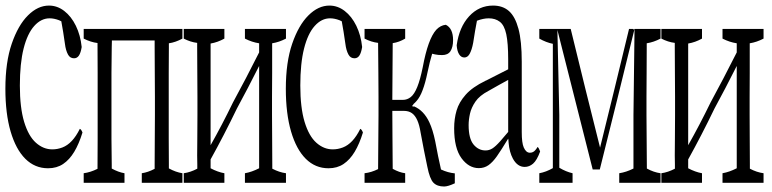

<svg xmlns="http://www.w3.org/2000/svg" viewBox="-23 -618 2811 699"><path d="M204.1 -81.1Q241.2 -95.2 267.6 -148.9Q272.5 -147.5 277.3 -135.7Q264.6 -94.2 247.3 -65.4Q230 -36.6 206.8 -21Q183.6 -5.4 151.9 -5.4Q104 -5.4 69.3 -39.8Q34.7 -74.2 15.6 -139.4Q-3.4 -204.6 -3.4 -294.9Q-3.4 -391.6 19.8 -459Q43 -526.4 78.9 -562Q114.7 -597.7 155.3 -597.7Q185.5 -597.7 210.9 -578.1Q236.3 -558.6 253.2 -524.2Q270 -489.7 274.4 -446.8Q271 -425.8 264.4 -415.8Q257.8 -405.8 246.6 -405.8Q231.9 -405.8 224.6 -419.4Q216.3 -434.6 213.4 -458.5Q207 -504.4 200.2 -540.5Q194.8 -543 191.9 -544.4Q173.8 -551.3 157.7 -551.3Q126.5 -551.3 101.6 -523.4Q76.7 -495.6 63 -441.4Q49.3 -387.2 49.3 -306.6Q49.3 -226.1 64.9 -174.3Q80.6 -122.6 107.7 -98.4Q134.8 -74.2 167.5 -74.2Q186 -74.2 204.1 -81.1Z M641.1 -512.7Q641.1 -490.2 641.1 -477.5Q616.2 -463.9 591.8 -460.4V-457Q591.8 -446.8 591.8 -445.8Q591.8 -394 591.3 -352.5Q591.3 -227.5 591.3 -112.3Q591.8 -61 591.8 -19.5Q591.8 -8.8 591.8 -8.3V-4.9Q616.7 8.8 641.1 12.7Q641.1 34.7 641.1 47.4H493.2Q493.2 35.2 493.2 12.7Q516.1 9.3 540 -3.4V-6.8Q540 -7.8 540 -19.5Q540 -64 540.5 -112.5Q541 -161.1 541 -199.2Q541 -227.5 541 -266.1Q541 -304.7 540.5 -352.8Q540 -400.9 540 -445.8Q540 -450.7 540 -465.8V-470.7H384.3V-465.8Q384.3 -450.7 383.8 -445.8Q382.8 -394 382.8 -352.5Q382.8 -304.2 382.8 -266.1Q382.8 -227.5 382.8 -199.2Q382.8 -150.9 382.8 -112.3Q383.3 -61 383.8 -19.5Q383.8 -8.8 383.8 -7.8V-4.4Q407.7 8.8 430.2 12.7Q430.2 34.7 430.2 47.4H281.7Q281.7 35.2 281.7 12.7Q306.6 9.3 332 -3.4Q332.5 -60.1 332.5 -112.8Q332.5 -227.5 332.5 -352.5Q332.5 -404.8 332 -458V-461.4Q307.1 -464.4 281.7 -477.5Q281.7 -490.2 281.7 -512.7Z M1018.1 -512.7Q1018.1 -490.2 1018.1 -477.5Q993.2 -464.4 967.8 -460.4V-457Q967.8 -446.3 967.8 -445.8Q967.8 -394.5 967.8 -352.5Q967.8 -304.2 967.3 -266.1Q967.3 -227.5 967.3 -199.2Q967.8 -150.9 967.8 -112.3Q968.3 -61 968.3 -19.5Q968.3 -8.3 968.3 -7.3V-3.9Q993.2 9.3 1018.1 12.7Q1018.1 34.7 1018.1 47.4H868.7Q868.7 35.2 868.7 12.7Q893.6 8.3 920.4 -5.4Q920.4 -186.5 920.4 -377.9Q878.9 -295.4 839.4 -222.7Q792.5 -125.5 743.7 -37.6Q743.7 -16.6 743.7 -5.4Q769.5 8.3 793.9 12.7Q793.9 34.7 793.9 47.4H646Q646 35.2 646 12.7Q670.4 9.3 695.3 -3.9V-7.3Q695.3 -8.3 695.3 -19.5Q694.8 -26.4 694.8 -51.8Q694.8 -80.6 695.3 -112.8Q695.8 -145 695.8 -199.2Q695.8 -227.5 695.8 -266.1Q695.8 -304.7 695.3 -352.8Q694.8 -400.9 694.8 -445.8Q694.8 -447.3 694.8 -458.5V-461.9Q670.4 -464.8 646 -477.5Q646 -490.2 646 -512.7H793.9Q793.9 -490.2 793.9 -477.5Q769.5 -463.9 743.7 -459.5Q743.7 -269.5 743.7 -89.4Q785.2 -162.6 825.2 -245.1Q872.1 -331.1 920.4 -427.2Q920.4 -439 920.4 -460.4Q894 -464.4 868.7 -477.5Q868.7 -490.2 868.7 -512.7Z M1225.1 -81.1Q1262.2 -95.2 1288.6 -148.9Q1293.5 -147.5 1298.3 -135.7Q1285.6 -94.2 1268.3 -65.4Q1251 -36.6 1227.8 -21Q1204.6 -5.4 1172.9 -5.4Q1125 -5.4 1090.3 -39.8Q1055.7 -74.2 1036.6 -139.4Q1017.6 -204.6 1017.6 -294.9Q1017.6 -391.6 1040.8 -459Q1064 -526.4 1099.9 -562Q1135.7 -597.7 1176.3 -597.7Q1206.5 -597.7 1231.9 -578.1Q1257.3 -558.6 1274.2 -524.2Q1291 -489.7 1295.4 -446.8Q1292 -425.8 1285.4 -415.8Q1278.8 -405.8 1267.6 -405.8Q1252.9 -405.8 1245.6 -419.4Q1237.3 -434.6 1234.4 -458.5Q1228 -504.4 1221.2 -540.5Q1215.8 -543 1212.9 -544.4Q1194.8 -551.3 1178.7 -551.3Q1147.5 -551.3 1122.6 -523.4Q1097.7 -495.6 1084 -441.4Q1070.3 -387.2 1070.3 -306.6Q1070.3 -226.1 1085.9 -174.3Q1101.6 -122.6 1128.7 -98.4Q1155.8 -74.2 1188.5 -74.2Q1207 -74.2 1225.1 -81.1Z M1532.7 -11.2Q1520.5 -68.4 1508.3 -135.3Q1503.9 -163.1 1496.1 -180.4Q1488.3 -197.8 1476.6 -206.1Q1464.8 -214.4 1446.8 -214.4H1405.3V-209.5Q1405.3 -166.5 1405.8 -120.4Q1406.2 -74.2 1406.7 -3.4Q1430.2 9.8 1452.1 12.7Q1452.1 34.7 1452.1 47.4H1304.2Q1304.2 35.2 1304.2 12.7Q1329.1 9.8 1353.5 -2.4Q1355 -193.4 1355 -199.2Q1355 -227.5 1355 -265.1Q1355 -303.7 1354.5 -350.6Q1354 -397.5 1353.5 -461.9Q1328.6 -464.8 1304.2 -477.5Q1304.2 -490.2 1304.2 -512.7H1452.1Q1452.1 -490.2 1452.1 -477.5Q1430.2 -464.4 1406.7 -460.9Q1405.3 -263.2 1405.3 -259.3V-254.4H1443.8Q1459.5 -254.4 1472.4 -264.6Q1485.4 -274.9 1496.1 -301.3Q1506.8 -327.6 1516.1 -373.5Q1535.2 -476.6 1565.4 -509.8Q1580.6 -525.9 1600.1 -527.8Q1626.5 -514.6 1626.5 -471.7Q1626.5 -446.3 1616.7 -431.2Q1607.4 -417.5 1586.4 -417.5Q1571.8 -417.5 1561 -419.9Q1558.1 -420.4 1550.3 -422.4Q1541.5 -393.6 1533.4 -354.5Q1525.4 -315.4 1515.6 -290Q1506.3 -264.6 1493.2 -250Q1488.3 -244.1 1482.4 -239.3Q1479.5 -231.9 1476.6 -233.9Q1480.5 -227.5 1483.9 -231Q1520 -215.8 1540 -172.9Q1552.7 -146 1561.5 -103.5Q1571.8 -47.4 1582.5 -1Q1607.4 10.7 1632.8 13.2Q1632.8 36.1 1632.8 49.3Q1607.9 61 1593.8 61Q1568.4 61 1554.9 47.1Q1541.5 33.2 1532.7 -11.2Z M1844.2 -40.5Q1831.5 -64 1828.6 -98.6Q1828.1 -110.8 1827.1 -113.3Q1801.3 -70.8 1786.1 -49.3Q1771 -27.8 1755.6 -16.8Q1740.2 -5.9 1720.2 -5.9Q1683.6 -5.9 1657 -42.2Q1630.4 -78.6 1630.4 -150.9Q1630.4 -185.5 1639.2 -215.6Q1647.9 -245.6 1672.4 -273.2Q1696.8 -300.8 1744.1 -323.7Q1744.1 -328.6 1744.6 -323.7Q1789.6 -347.2 1827.1 -365.7Q1827.1 -388.7 1827.1 -401.4Q1827.1 -460.9 1820.1 -493.7Q1813 -526.4 1796.6 -538.8Q1780.3 -551.3 1756.3 -551.3Q1736.8 -551.3 1713.4 -542.5Q1706.5 -507.3 1699.7 -462.4Q1694.8 -436 1686.5 -421.4Q1679.2 -408.7 1667.5 -408.7Q1655.8 -408.7 1648.4 -420.4Q1641.1 -432.1 1639.6 -453.1Q1648.9 -519.5 1684.8 -558.6Q1720.7 -597.7 1772 -597.7Q1807.6 -597.7 1830.1 -577.6Q1852.5 -557.6 1864.5 -513.2Q1876.5 -468.8 1876.5 -393.1Q1876.5 -270 1876.5 -137.2Q1876.5 -97.7 1883.8 -81.1Q1892.1 -62 1906.2 -62Q1918 -62 1925.8 -71.3Q1930.2 -76.2 1934.1 -83Q1939 -79.6 1943.4 -66.4Q1931.6 -34.2 1917.7 -22.2Q1903.8 -10.3 1887.2 -10.3Q1860.8 -10.3 1844.2 -40.5ZM1798.3 -104Q1809.6 -116.7 1827.1 -137.7V-327.1Q1810.5 -318.4 1794.7 -309.3Q1778.8 -300.3 1755.4 -287.1Q1722.7 -270 1707.8 -248Q1692.9 -226.1 1688 -204.1Q1683.1 -182.1 1683.1 -162.6Q1683.1 -113.8 1700.9 -92Q1718.8 -70.3 1744.6 -70.3Q1757.8 -70.3 1769.3 -77.4Q1780.8 -84.5 1798.3 -104Z M2054.7 -512.7Q2108.4 -291.5 2161.6 -80.6Q2213.9 -292 2267.1 -512.7H2282.2Q2284.7 -507.8 2287.1 -512.7Q2223.6 -252 2160.6 -1H2134.8Q2071.8 -250 2006.3 -508.8Q2009.8 -349.1 2013.2 -199.2Q2013.2 -98.1 2013.2 -7.3Q2037.6 7.3 2061.5 12.7Q2061.5 35.2 2061.5 47.4H1940.4Q1940.4 34.7 1940.4 12.7Q1964.8 8.3 1989.7 -5.9Q1989.7 -227.1 1989.7 -458.5Q1965.3 -463.4 1940.4 -477.5Q1940.4 -490.2 1940.4 -512.7ZM2381.8 -477.5Q2356.9 -464.4 2331.5 -460.4V-457Q2331.5 -446.3 2331.5 -445.8Q2331.5 -400.9 2331.1 -352.5Q2330.6 -304.2 2330.6 -266.1Q2330.6 -228 2330.6 -199.2Q2330.6 -158.7 2332 -4.4Q2356.9 9.3 2381.8 12.7Q2381.8 34.7 2381.8 47.4H2231.4Q2231.4 35.2 2231.4 12.7Q2256.8 8.8 2283.2 -4.4Q2283.2 -96.7 2283.2 -199.2Q2285.2 -351.1 2287.1 -512.7H2381.8Q2381.8 -490.2 2381.8 -477.5Z M2756.8 -512.7Q2756.8 -490.2 2756.8 -477.5Q2731.9 -464.4 2706.5 -460.4V-457Q2706.5 -446.3 2706.5 -445.8Q2706.5 -394.5 2706.5 -352.5Q2706.5 -304.2 2706.1 -266.1Q2706.1 -227.5 2706.1 -199.2Q2706.5 -150.9 2706.5 -112.3Q2707 -61 2707 -19.5Q2707 -8.3 2707 -7.3V-3.9Q2731.9 9.3 2756.8 12.7Q2756.8 34.7 2756.8 47.4H2607.4Q2607.4 35.2 2607.4 12.7Q2632.3 8.3 2659.2 -5.4Q2659.2 -186.5 2659.2 -377.9Q2617.7 -295.4 2578.1 -222.7Q2531.2 -125.5 2482.4 -37.6Q2482.4 -16.6 2482.4 -5.4Q2508.3 8.3 2532.7 12.7Q2532.7 34.7 2532.7 47.4H2384.8Q2384.8 35.2 2384.8 12.7Q2409.2 9.3 2434.1 -3.9V-7.3Q2434.1 -8.3 2434.1 -19.5Q2433.6 -26.4 2433.6 -51.8Q2433.6 -80.6 2434.1 -112.8Q2434.6 -145 2434.6 -199.2Q2434.6 -227.5 2434.6 -266.1Q2434.6 -304.7 2434.1 -352.8Q2433.6 -400.9 2433.6 -445.8Q2433.6 -447.3 2433.6 -458.5V-461.9Q2409.2 -464.8 2384.8 -477.5Q2384.8 -490.2 2384.8 -512.7H2532.7Q2532.7 -490.2 2532.7 -477.5Q2508.3 -463.9 2482.4 -459.5Q2482.4 -269.5 2482.4 -89.4Q2523.9 -162.6 2564 -245.1Q2610.8 -331.1 2659.2 -427.2Q2659.2 -439 2659.2 -460.4Q2632.8 -464.4 2607.4 -477.5Q2607.4 -490.2 2607.4 -512.7Z"/></svg>

Font: Scarab Serif
Style: Condensed-Light
Weight: 300
Designer: John Roberts
Foundry: Scarab
Version: 1.0